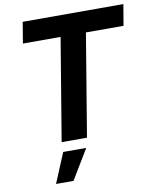

<svg xmlns="http://www.w3.org/2000/svg" viewBox="-101 -805 907 1115"><g transform="rotate(-10 352.0 -247.5)"><path d="M89.8 -603 110.4 -727.5H704.1L683.1 -603H461.4L361.3 0H211.9L312 -603ZM137.7 233.4 210.9 57.6H346.7L240.7 233.4Z"/></g></svg>

Font: Inter 17pt
Style: Bold Italic
Weight: 700
Italic angle: -9.3988°
Version: Version 4.001;git-66647c0bb